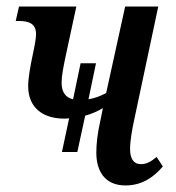

<svg xmlns="http://www.w3.org/2000/svg" viewBox="-20 -556 538 586"><path d="M169 -92H216L240 -203C259 -208 277 -216 294 -226L287 -191C277 -147 274 -116 274 -90C274 -35 299 10 363 10C414 10 450 -16 477 -48L458 -77C439 -61 426 -55 410 -55C387 -55 377 -73 377 -101C377 -126 383 -161 391 -197L463 -536H362L304 -272C285 -262 268 -256 250 -253L273 -363H226L203 -253C180 -258 168 -275 168 -304C168 -324 173 -349 180 -383L213 -536H38L28 -492H37C68 -492 90 -484 90 -452C90 -441 87 -422 81 -394C72 -352 66 -317 66 -293C66 -228 110 -194 176 -194C181 -194 186 -194 191 -195Z"/></svg>

Font: Noto Serif Condensed Medium
Style: Italic
Weight: 500
Width: 3
Italic angle: -12°
Designer: Monotype Design Team
Foundry: Monotype Imaging Inc.
Version: Version 2.013